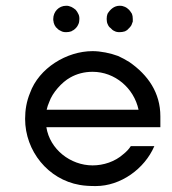

<svg xmlns="http://www.w3.org/2000/svg" viewBox="-20 -626 585 653"><path d="M418.9 -592.8C416 -594.7 414.1 -596.7 412.1 -598.6C409.2 -600.6 407.2 -601.6 405.3 -602.5C402.3 -603.5 399.4 -604.5 396.5 -605.5C393.6 -606.4 389.6 -606.4 386.7 -606.4C368.2 -606.4 354.5 -593.8 345.7 -579.1C343.8 -574.2 342.8 -568.4 342.8 -561.5C342.8 -557.6 343.8 -547.9 345.7 -544.9C346.7 -542 348.6 -539.1 349.6 -537.1C351.6 -534.2 353.5 -532.2 356.4 -530.3C360.4 -525.4 364.3 -522.5 369.1 -520.5C374 -517.6 379.9 -516.6 386.7 -516.6C392.6 -516.6 399.4 -517.6 405.3 -519.5C407.2 -520.5 409.2 -522.5 412.1 -523.4L418.9 -530.3C420.9 -532.2 422.9 -534.2 424.8 -537.1C426.8 -539.1 427.7 -542 428.7 -544.9C429.7 -546.9 430.7 -549.8 431.6 -552.7V-561.5C431.6 -568.4 430.7 -574.2 428.7 -579.1C425.8 -584 422.9 -587.9 418.9 -592.8ZM237.3 -592.8 229.5 -598.6C226.6 -600.6 224.6 -601.6 222.7 -602.5C219.7 -603.5 216.8 -604.5 213.9 -605.5C210.9 -606.4 208 -606.4 205.1 -606.4C179.7 -606.4 161.1 -585.9 161.1 -561.5C161.1 -558.6 161.1 -555.7 162.1 -552.7C162.1 -549.8 163.1 -546.9 164.1 -544.9C165 -542 166 -539.1 168 -537.1C168.9 -534.2 170.9 -532.2 173.8 -530.3C177.7 -525.4 182.6 -522.5 187.5 -520.5C192.4 -517.6 198.2 -516.6 205.1 -516.6C210.9 -516.6 217.8 -517.6 222.7 -519.5C224.6 -520.5 226.6 -522.5 229.5 -523.4C234.4 -526.4 240.2 -532.2 243.2 -537.1C244.1 -539.1 246.1 -542 247.1 -544.9C249 -547.9 250 -557.6 250 -561.5C250 -568.4 249 -574.2 246.1 -579.1C244.1 -584 241.2 -587.9 237.3 -592.8ZM525.4 -230.5C525.4 -310.5 483.4 -371.1 419.9 -415C407.2 -422.9 394.5 -429.7 381.8 -435.5C355.5 -445.3 322.3 -452.1 294.9 -452.1C207 -452.1 112.3 -394.5 82 -309.6C70.3 -281.2 65.4 -252 65.4 -221.7C65.4 -112.3 143.6 -15.6 251 2.9C267.6 5.9 286.1 6.8 305.7 6.8C390.6 6.8 471.7 -51.8 504.9 -128.9H424.8C418 -118.2 409.2 -109.4 399.4 -101.6C371.1 -76.2 332 -63.5 294.9 -63.5C219.7 -63.5 149.4 -118.2 137.7 -193.4H525.4ZM451.2 -252.9H138.7C140.6 -261.7 143.6 -270.5 147.5 -279.3C158.2 -310.5 190.4 -346.7 218.8 -362.3C241.2 -375 266.6 -381.8 294.9 -381.8C371.1 -381.8 435.5 -326.2 451.2 -252.9Z"/></svg>

Font: My Font
Style: Regular
Weight: 400
Designer: Alfredo Marco Pradil
Version: Version 0.001